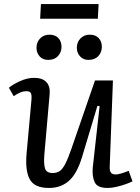

<svg xmlns="http://www.w3.org/2000/svg" viewBox="-20 -918 692 952"><path d="M24 -483Q43 -499 79 -515.5Q115 -532 149 -532Q190 -532 210 -511Q230 -490 226 -449L200 -153Q196 -104 203.5 -82Q211 -60 241 -60Q261 -60 275.5 -69.5Q290 -79 303.5 -105Q317 -131 334 -180L451 -519H540L524 -93Q523 -71 530 -62Q537 -53 554 -53Q573 -53 618 -71L637 -19Q626 -13 605 -5.5Q584 2 559.5 8Q535 14 513 14Q462 14 449 -15.5Q436 -45 440 -88L474 -392L463 -393L387 -140Q362 -57 322 -21.5Q282 14 223 14Q151 14 127.5 -29Q104 -72 112 -159L136 -423Q138 -448 132.5 -457Q127 -466 110 -466Q83 -466 48 -441ZM161 -681Q161 -709 179 -727.5Q197 -746 225 -746Q254 -746 269.5 -729Q285 -712 285 -686Q285 -659 267.5 -640Q250 -621 219 -621Q192 -621 176.5 -638.5Q161 -656 161 -681ZM361 -681Q361 -709 379 -727.5Q397 -746 425 -746Q454 -746 469.5 -729Q485 -712 485 -686Q485 -659 467.5 -640Q450 -621 418 -621Q393 -621 377 -638.5Q361 -656 361 -681ZM183 -898H469L465 -825H179Z"/></svg>

Font: Literata 7pt
Style: Italic
Weight: 400
Italic angle: -2°
Designer: Latin by Veronika Burian and Jose Scaglione. Greek by Irene Vlachou. Cyrillic by Vera Evstafieva
Foundry: TypeTogether
Version: Version 3.002